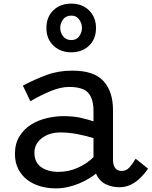

<svg xmlns="http://www.w3.org/2000/svg" viewBox="-20 -1025 838 1060"><path d="M236.2 -870Q236.2 -931.2 274.4 -968.1Q312.5 -1005 373.8 -1005Q433.8 -1005 471.9 -967.5Q510 -930 510 -870Q510 -810 471.9 -773.1Q433.8 -736.2 373.8 -736.2Q313.8 -736.2 275 -773.1Q236.2 -810 236.2 -870ZM312.5 -871.2Q312.5 -846.2 328.1 -825Q343.8 -803.8 373.8 -803.8Q402.5 -803.8 417.5 -825Q432.5 -846.2 432.5 -871.2Q432.5 -895 417.5 -916.9Q402.5 -938.8 373.8 -938.8Q343.8 -938.8 328.1 -917.5Q312.5 -896.2 312.5 -871.2ZM641.2 8.8Q597.5 8.8 562.5 -8.8Q527.5 -26.2 510 -66.2Q492.5 -52.5 468.8 -38.1Q445 -23.8 416.2 -11.9Q387.5 0 355 7.5Q322.5 15 286.2 15Q245 15 204.4 3.8Q163.8 -7.5 132.5 -30.6Q101.2 -53.8 81.9 -90Q62.5 -126.2 62.5 -175Q62.5 -232.5 87.5 -272.5Q112.5 -312.5 151.2 -336.9Q190 -361.2 237.5 -372.5Q285 -383.8 330 -383.8Q386.2 -383.8 426.9 -374.4Q467.5 -365 496.2 -355V-412.5Q496.2 -478.8 467.5 -511.9Q438.8 -545 361.2 -545Q315 -545 260.6 -522.5Q206.2 -500 147.5 -466.2L106.2 -552.5Q176.2 -588.8 239.4 -611.9Q302.5 -635 380 -635Q498.8 -635 551.2 -577.5Q603.8 -520 603.8 -417.5V-145Q603.8 -81.2 652.5 -81.2Q677.5 -81.2 695.6 -101.9Q713.8 -122.5 728.8 -148.8L797.5 -93.8Q726.2 8.8 641.2 8.8ZM170 -182.5Q170 -128.8 206.9 -102.5Q243.8 -76.2 302.5 -76.2Q358.8 -76.2 409.4 -98.8Q460 -121.2 496.2 -157.5V-262.5Q457.5 -275 408.1 -284.4Q358.8 -293.8 315 -293.8Q251.2 -293.8 210.6 -261.9Q170 -230 170 -182.5Z"/></svg>

Font: Abordage
Style: Regular
Weight: 400
Designer: Ange Degheest & Eugénie Bidaut
Foundry: Velvetyne Type Foundry
Version: Version 1.000;FEAKit 1.0